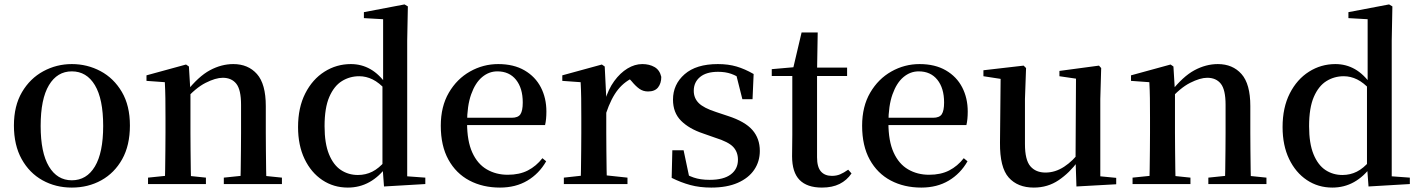

<svg xmlns="http://www.w3.org/2000/svg" viewBox="-20 -833 6428 869"><path d="M305 16Q232 16 172.5 -17Q113 -50 78 -113Q43 -176 43 -265Q43 -354 79.5 -416Q116 -478 176 -510.5Q236 -543 305 -543Q375 -543 435 -511Q495 -479 531.5 -417Q568 -355 568 -265Q568 -175 533 -112.5Q498 -50 438.5 -17Q379 16 305 16ZM305 -17Q372 -17 409.5 -79.5Q447 -142 447 -263Q447 -385 409.5 -447.5Q372 -510 305 -510Q239 -510 201.5 -447.5Q164 -385 164 -263Q164 -142 201.5 -79.5Q239 -17 305 -17Z M650 0V-29L757 -40H807L912 -29V0ZM726 0Q727 -25 727.5 -66.5Q728 -108 728.5 -153Q729 -198 729 -232V-301Q729 -352 728.5 -388.5Q728 -425 726 -461L643 -467V-492L822 -541L835 -532L842 -417V-415V-232Q842 -198 842.5 -153Q843 -108 843.5 -66.5Q844 -25 845 0ZM993 0V-29L1099 -40H1149L1256 -29V0ZM1068 0Q1069 -25 1069.5 -66Q1070 -107 1070.5 -152Q1071 -197 1071 -232V-359Q1071 -427 1049.5 -454Q1028 -481 988 -481Q956 -481 910.5 -458Q865 -435 816 -379L809 -417H823Q878 -487 930 -515Q982 -543 1036 -543Q1103 -543 1143 -498Q1183 -453 1183 -353V-232Q1183 -197 1183.5 -152Q1184 -107 1184.5 -66Q1185 -25 1186 0Z M1554 16Q1490 16 1439 -18Q1388 -52 1358.5 -113.5Q1329 -175 1329 -258Q1329 -346 1361.5 -410Q1394 -474 1448.5 -508.5Q1503 -543 1568 -543Q1616 -543 1656.5 -520Q1697 -497 1732 -447H1742L1726 -426Q1696 -459 1666.5 -473.5Q1637 -488 1606 -488Q1563 -488 1527.5 -466Q1492 -444 1470.5 -394.5Q1449 -345 1449 -262Q1449 -184 1469 -135Q1489 -86 1523 -63.5Q1557 -41 1600 -41Q1635 -41 1665 -56Q1695 -71 1724 -105L1741 -81H1731Q1697 -34 1652.5 -9Q1608 16 1554 16ZM1718 11 1711 -84V-87V-446L1714 -457V-746L1627 -751V-778L1811 -813L1826 -804L1823 -649V-35L1905 -29V0Z M2243 16Q2165 16 2104.5 -16Q2044 -48 2009.5 -110.5Q1975 -173 1975 -264Q1975 -351 2011.5 -413.5Q2048 -476 2107.5 -509.5Q2167 -543 2235 -543Q2305 -543 2354 -514.5Q2403 -486 2428 -437.5Q2453 -389 2453 -328Q2453 -292 2447 -267H2025V-300H2296Q2325 -300 2335.5 -316Q2346 -332 2346 -369Q2346 -434 2315.5 -472Q2285 -510 2231 -510Q2193 -510 2162 -484Q2131 -458 2112.5 -406Q2094 -354 2094 -277Q2094 -195 2117.5 -143Q2141 -91 2183 -66.5Q2225 -42 2278 -42Q2331 -42 2369 -61.5Q2407 -81 2435 -117L2452 -103Q2420 -47 2367 -15.5Q2314 16 2243 16Z M2532 0V-29L2641 -41H2708L2820 -29V0ZM2608 0Q2609 -25 2609.5 -66.5Q2610 -108 2610.5 -153Q2611 -198 2611 -232V-301Q2611 -352 2610.5 -388.5Q2610 -425 2608 -461L2525 -467V-492L2704 -541L2717 -532L2724 -390V-389V-232Q2724 -198 2724.5 -153Q2725 -108 2725.5 -66.5Q2726 -25 2727 0ZM2723 -320 2695 -377H2718Q2733 -429 2760 -466Q2787 -503 2820 -523Q2853 -543 2887 -543Q2919 -543 2942.5 -529.5Q2966 -516 2973 -485Q2973 -456 2958.5 -437.5Q2944 -419 2913 -419Q2891 -419 2874 -431Q2857 -443 2839 -465L2816 -490L2856 -486Q2809 -467 2777.5 -428Q2746 -389 2723 -320Z M3199 16Q3147 16 3104.5 4.5Q3062 -7 3020 -28L3023 -153H3074L3102 -20L3059 -24V-60Q3089 -40 3119.5 -29.5Q3150 -19 3192 -19Q3255 -19 3287.5 -43.5Q3320 -68 3320 -110Q3320 -145 3298.5 -168Q3277 -191 3216 -210L3162 -229Q3099 -250 3062.5 -286.5Q3026 -323 3026 -382Q3026 -451 3078.5 -497Q3131 -543 3229 -543Q3276 -543 3313.5 -532Q3351 -521 3391 -498L3386 -384H3340L3308 -511L3345 -500V-469Q3315 -490 3289 -499Q3263 -508 3230 -508Q3177 -508 3148.5 -484.5Q3120 -461 3120 -422Q3120 -389 3142.5 -366.5Q3165 -344 3221 -326L3275 -308Q3352 -283 3385.5 -244.5Q3419 -206 3419 -150Q3419 -102 3393.5 -64.5Q3368 -27 3319 -5.5Q3270 16 3199 16Z M3622 -489V-527H3814V-489ZM3700 16Q3633 16 3599 -18.5Q3565 -53 3565 -126Q3565 -152 3565.5 -173Q3566 -194 3566 -223V-489H3473V-520L3587 -530L3568 -516L3608 -686H3681L3678 -511V-500V-121Q3678 -77 3695.5 -57Q3713 -37 3745 -37Q3766 -37 3782.5 -44Q3799 -51 3819 -65L3834 -48Q3813 -17 3780 -0.5Q3747 16 3700 16Z M4150 16Q4072 16 4011.5 -16Q3951 -48 3916.5 -110.5Q3882 -173 3882 -264Q3882 -351 3918.5 -413.5Q3955 -476 4014.5 -509.5Q4074 -543 4142 -543Q4212 -543 4261 -514.5Q4310 -486 4335 -437.5Q4360 -389 4360 -328Q4360 -292 4354 -267H3932V-300H4203Q4232 -300 4242.5 -316Q4253 -332 4253 -369Q4253 -434 4222.5 -472Q4192 -510 4138 -510Q4100 -510 4069 -484Q4038 -458 4019.5 -406Q4001 -354 4001 -277Q4001 -195 4024.5 -143Q4048 -91 4090 -66.5Q4132 -42 4185 -42Q4238 -42 4276 -61.5Q4314 -81 4342 -117L4359 -103Q4327 -47 4274 -15.5Q4221 16 4150 16Z M4659 16Q4586 16 4545.5 -29.5Q4505 -75 4506 -187L4509 -492L4535 -472L4431 -488V-515L4613 -536L4624 -525L4619 -385V-181Q4619 -109 4643.5 -80.5Q4668 -52 4712 -52Q4756 -52 4796.5 -78.5Q4837 -105 4869 -149L4898 -103H4859Q4821 -51 4771.5 -17.5Q4722 16 4659 16ZM4852 11 4848 -111V-113L4850 -477L4775 -488V-512L4954 -536L4964 -525L4960 -385V-35L5032 -28V1Z M5106 0V-29L5213 -40H5263L5368 -29V0ZM5182 0Q5183 -25 5183.5 -66.5Q5184 -108 5184.5 -153Q5185 -198 5185 -232V-301Q5185 -352 5184.5 -388.5Q5184 -425 5182 -461L5099 -467V-492L5278 -541L5291 -532L5298 -417V-415V-232Q5298 -198 5298.5 -153Q5299 -108 5299.5 -66.5Q5300 -25 5301 0ZM5449 0V-29L5555 -40H5605L5712 -29V0ZM5524 0Q5525 -25 5525.5 -66Q5526 -107 5526.5 -152Q5527 -197 5527 -232V-359Q5527 -427 5505.5 -454Q5484 -481 5444 -481Q5412 -481 5366.5 -458Q5321 -435 5272 -379L5265 -417H5279Q5334 -487 5386 -515Q5438 -543 5492 -543Q5559 -543 5599 -498Q5639 -453 5639 -353V-232Q5639 -197 5639.5 -152Q5640 -107 5640.5 -66Q5641 -25 5642 0Z M6010 16Q5946 16 5895 -18Q5844 -52 5814.5 -113.5Q5785 -175 5785 -258Q5785 -346 5817.5 -410Q5850 -474 5904.5 -508.5Q5959 -543 6024 -543Q6072 -543 6112.5 -520Q6153 -497 6188 -447H6198L6182 -426Q6152 -459 6122.5 -473.5Q6093 -488 6062 -488Q6019 -488 5983.5 -466Q5948 -444 5926.5 -394.5Q5905 -345 5905 -262Q5905 -184 5925 -135Q5945 -86 5979 -63.5Q6013 -41 6056 -41Q6091 -41 6121 -56Q6151 -71 6180 -105L6197 -81H6187Q6153 -34 6108.5 -9Q6064 16 6010 16ZM6174 11 6167 -84V-87V-446L6170 -457V-746L6083 -751V-778L6267 -813L6282 -804L6279 -649V-35L6361 -29V0Z"/></svg>

Font: Noto Serif TC ExtraLight SemiBold
Style: Regular
Weight: 600
Version: Version 2.003-H1;hotconv 1.1.1;makeotfexe 2.6.0